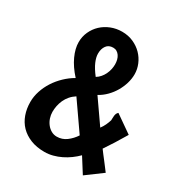

<svg xmlns="http://www.w3.org/2000/svg" viewBox="-157 -742 815 871"><g transform="rotate(30 250.0 -306.0)"><path d="M389.2 -259.8Q389.6 -265.6 389.6 -272Q389.6 -278.3 390.4 -284.2Q391.1 -290 393.3 -295.4Q395.5 -300.8 400.9 -305.2L491.2 -242.2Q472.2 -210 453.9 -180.9Q435.5 -151.9 419.9 -128.9Q427.2 -118.7 436 -107.4Q444.8 -96.2 453.6 -84.7Q462.4 -73.2 470.9 -62Q479.5 -50.8 486.8 -41L402.8 21L354 -56.2Q338.9 -41 320.8 -27.8Q302.7 -14.6 282.7 -4.9Q262.7 4.9 241.2 10.5Q219.7 16.1 198.2 16.1Q156.7 16.1 125.2 3.4Q93.8 -9.3 72.5 -31.2Q51.3 -53.2 40.5 -83.5Q29.8 -113.8 29.8 -148.9Q29.8 -177.7 39.3 -206.5Q48.8 -235.4 65.4 -261Q82 -286.6 104.7 -308.3Q127.4 -330.1 153.8 -345.2Q119.1 -383.3 101.6 -421.6Q84 -460 84 -493.2Q84 -522.5 95.7 -548.1Q107.4 -573.7 127.4 -592.5Q147.5 -611.3 174.6 -622.1Q201.7 -632.8 231.9 -632.8Q264.6 -632.8 291.3 -620.8Q317.9 -608.9 336.9 -589.4Q356 -569.8 366.5 -544.7Q377 -519.5 377 -493.2Q377 -469.7 369.9 -445.8Q362.8 -421.9 349.9 -399.7Q336.9 -377.4 318.6 -358.9Q300.3 -340.3 277.8 -328.1L362.8 -206.1Q372.1 -218.3 378.7 -232.4Q385.3 -246.6 389.2 -259.8ZM186 -492.2Q186 -473.1 196.3 -449.2Q206.5 -425.3 230 -395Q242.2 -402.3 251.2 -413.1Q260.3 -423.8 266.1 -436.3Q272 -448.7 274.9 -461.9Q277.8 -475.1 277.8 -487.8Q277.8 -500.5 274.9 -511.7Q272 -522.9 266.1 -531.5Q260.3 -540 252 -544.9Q243.7 -549.8 232.9 -549.8Q209.5 -549.8 197.8 -533.4Q186 -517.1 186 -492.2ZM198.2 -274.9Q182.1 -264.6 170.7 -251.2Q159.2 -237.8 152.3 -222.4Q145.5 -207 142.3 -191.2Q139.2 -175.3 139.2 -160.2Q139.2 -143.6 144.5 -127.7Q149.9 -111.8 159.7 -99.4Q169.4 -86.9 182.9 -79.3Q196.3 -71.8 211.9 -71.8Q239.7 -71.8 262 -88.4Q284.2 -105 299.8 -128.9Z"/></g></svg>

Font: InconsolataGo
Style: Bold
Weight: 700
Designer: Raph Levien, Kirill Tkachev(cyreal.org)
Foundry: Raph Levien, Kirill Tkachev(cyreal.org)
Version: Version 1.015; ttfautohint (v0.92) -l 8 -r 50 -G 200 -x 14 -